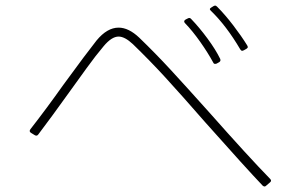

<svg xmlns="http://www.w3.org/2000/svg" viewBox="-20 -741 1040 688"><path d="M732 -708Q732 -711 737 -714L745 -719Q749 -721 751 -721Q754 -721 758 -717Q786 -689 815.5 -650.5Q845 -612 866 -578L868 -573Q868 -569 863 -566L854 -561Q850 -559 848 -559Q844 -559 841 -564Q791 -649 736 -702Q732 -706 732 -708ZM643 -658Q640 -661 640 -664Q640 -668 645 -671L653 -675Q660 -679 665 -673Q694 -643 723.5 -603Q753 -563 769 -530L770 -526Q770 -521 765 -518L756 -513L751 -512Q746 -512 744 -517Q725 -552 697.5 -591Q670 -630 643 -658ZM89 -278Q146 -351 207 -437Q291 -552 326 -596Q364 -642 405 -642Q441 -642 479 -606Q537 -550 591 -491.5Q645 -433 731 -337Q869 -181 948 -100Q955 -93 947 -87L933 -75Q928 -70 921 -76Q861 -139 717 -301Q628 -403 572 -464Q516 -525 456 -583Q427 -610 405 -610Q380 -610 351 -575Q323 -542 290.5 -497Q258 -452 227 -409Q164 -321 117 -259Q112 -252 104 -257L91 -265Q83 -270 89 -278Z"/></svg>

Font: LINE Seed JP_TTF Thin
Style: Regular
Weight: 250
Designer: LY Corporation & Fontrix & Fontworks
Version: Version 1.008